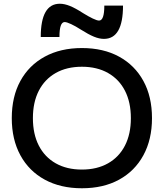

<svg xmlns="http://www.w3.org/2000/svg" viewBox="-20 -997 876 1027"><path d="M418 10Q304 10 219.5 -36Q135 -82 89 -166.5Q43 -251 43 -365Q43 -480 89 -564Q135 -648 219.5 -694Q304 -740 418 -740Q533 -740 617 -694Q701 -648 747 -564Q793 -480 793 -365Q793 -251 747 -166.5Q701 -82 617 -36Q533 10 418 10ZM418 -90Q499 -90 558 -123.5Q617 -157 648.5 -218.5Q680 -280 680 -365Q680 -450 648.5 -511.5Q617 -573 558 -606.5Q499 -640 418 -640Q337 -640 278 -606.5Q219 -573 187.5 -511.5Q156 -450 156 -365Q156 -280 187.5 -218.5Q219 -157 278 -123.5Q337 -90 418 -90ZM536 -789Q511 -789 482 -801Q453 -813 412 -839Q384 -857 360.5 -868Q337 -879 326 -879Q312 -879 305 -859.5Q298 -840 298 -799H198Q198 -977 300 -977Q325 -977 354.5 -965Q384 -953 424 -927Q453 -909 476 -898Q499 -887 510 -887Q524 -887 531 -907Q538 -927 538 -967H638Q638 -789 536 -789Z"/></svg>

Font: M PLUS 2 Thin Medium
Style: Regular
Weight: 500
Version: Version 1.001